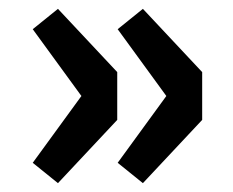

<svg xmlns="http://www.w3.org/2000/svg" viewBox="-20 -469 527 434"><path d="M111 -55 245 -198V-306L111 -449L54 -403L164 -252L54 -101ZM303 -55 437 -198V-306L303 -449L246 -403L356 -252L246 -101Z"/></svg>

Font: DAIFUKU Sans
Style: Bold
Weight: 700
Designer: Original font ‘Source Han Sans JP’ : Paul D. Hunt
Foundry: Daifuku
Version: Version 1.000